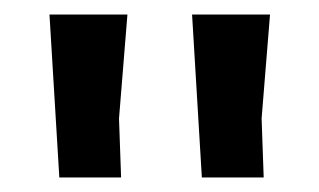

<svg xmlns="http://www.w3.org/2000/svg" viewBox="-20 -738 444 267"><path d="M157.2 -717.8H48.8L62.5 -491.2H148.4L145.5 -573.2ZM355.5 -717.8H247.1L260.7 -491.2H346.7L343.8 -573.2Z"/></svg>

Font: DropForged
Style: Regular
Weight: 400
Designer: Antoine
Version: Version 1.0